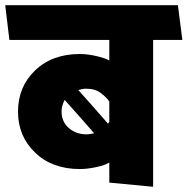

<svg xmlns="http://www.w3.org/2000/svg" viewBox="-31 -700 719 736"><path d="M388 0V-77Q373 -67 338.5 -59.5Q304 -52 275 -52Q169 -52 103.5 -115Q38 -178 38 -272Q38 -367 103.5 -430Q169 -493 275 -493Q304 -493 338.5 -485Q373 -477 388 -468V-547H5Q1 -581 -3 -613.5Q-7 -646 -11 -680H651L668 -547H556V16ZM383 -226 388 -233V-311Q378 -326 356 -343Q334 -360 299 -360Q291 -360 283.5 -358.5Q276 -357 269 -355Q297 -324 326 -291Q355 -258 383 -226ZM330 -189Q302 -221 273.5 -253.5Q245 -286 217 -317Q212 -308 208.5 -296.5Q205 -285 205 -273Q205 -233 233 -209Q261 -185 301 -185Q308 -185 315.5 -186.5Q323 -188 330 -189Z"/></svg>

Font: Palanquin Dark SemiBold
Style: Regular
Weight: 600
Designer: Pria Ravichandran
Version: Version 1.001